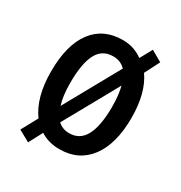

<svg xmlns="http://www.w3.org/2000/svg" viewBox="-152 -689 803 851"><g transform="rotate(30 249.5 -263.0)"><path d="M455 -270Q455 -137 400 -63.5Q345 10 247 10Q191 10 149 -17L112 53L54 21L99 -62Q43 -139 43 -270Q43 -406 97 -478Q151 -550 250 -550Q308 -550 352 -517L386 -579L442 -547L403 -471Q455 -397 455 -270ZM142 -270Q142 -201 156 -159L312 -440Q288 -466 249 -466Q193 -466 167.5 -417Q142 -368 142 -270ZM356 -270Q356 -301 353 -326.5Q350 -352 345 -372L191 -95Q214 -73 249 -73Q304 -73 330 -123Q356 -173 356 -270Z"/></g></svg>

Font: Noto Sans Gurmukhi Condensed Medium
Style: Regular
Weight: 500
Width: 3
Designer: Jelle Bosma - Monotype Design Team
Foundry: Monotype Imaging Inc.
Version: Version 2.004; ttfautohint (v1.8.4.7-5d5b)